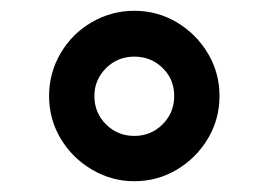

<svg xmlns="http://www.w3.org/2000/svg" viewBox="-20 -797 499 356"><path d="M71 -619Q71 -662 92.5 -698.5Q114 -735 150.5 -756Q187 -777 229 -777Q272 -777 308 -755.5Q344 -734 365.5 -698Q387 -662 387 -619Q387 -576 365.5 -540Q344 -504 308 -482.5Q272 -461 229 -461Q187 -461 150.5 -482.5Q114 -504 92.5 -540Q71 -576 71 -619ZM303 -619Q303 -650 281.5 -671Q260 -692 229 -692Q198 -692 176.5 -670.5Q155 -649 155 -619Q155 -588 176.5 -566.5Q198 -545 229 -545Q260 -545 281.5 -566.5Q303 -588 303 -619Z"/></svg>

Font: Open Sauce Two
Style: Bold
Weight: 700
Designer: Alfredo Marco Pradil
Foundry: Creative Sauce Fz LLC
Version: Version 1.477